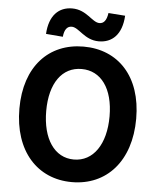

<svg xmlns="http://www.w3.org/2000/svg" viewBox="-63 -1016 896 1084"><g transform="rotate(5 385.0 -474.5)"><path d="M385 14C581 14 716 -133 716 -374C716 -614 581 -754 385 -754C189 -754 54 -614 54 -374C54 -133 189 14 385 14ZM385 -114C275 -114 206 -216 206 -374C206 -532 275 -627 385 -627C495 -627 565 -532 565 -374C565 -216 495 -114 385 -114ZM467 -791C542 -791 597 -840 603 -948L508 -955C502 -911 485 -894 462 -894C420 -894 385 -963 302 -963C227 -963 173 -913 167 -807L263 -799C267 -843 285 -860 308 -860C350 -860 385 -791 467 -791Z"/></g></svg>

Font: Noto Sans JP
Style: Bold
Weight: 700
Designer: Ryoko NISHIZUKA 西塚涼子 (kana, bopomofo & ideographs); Paul D. Hunt (Latin, Greek & Cyrillic); Sandoll Communications 산돌커뮤니
Foundry: Adobe
Version: Version 2.004;hotconv 1.0.118;makeotfexe 2.5.65603